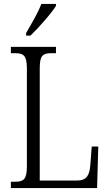

<svg xmlns="http://www.w3.org/2000/svg" viewBox="-20 -951 554 971"><path d="M112 -784V-771H134C178 -813 242 -886 263 -921V-931H189C172 -886 141 -834 112 -784ZM35 0H471L477 -210H444L437 -119C433 -66 420 -38 369 -38H181V-606C181 -672 197 -682 242 -682H263V-714H35V-682H55C98 -682 116 -672 116 -604V-110C116 -42 98 -32 56 -32H35Z"/></svg>

Font: Noto Serif Hebrew Condensed Light
Style: Regular
Weight: 300
Width: 3
Designer: Monotype Design Team
Foundry: Monotype Imaging Inc.
Version: Version 2.004